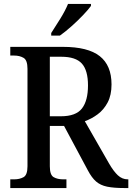

<svg xmlns="http://www.w3.org/2000/svg" viewBox="-20 -951 669 971"><path d="M32 0V-44H52Q79 -44 99 -55Q119 -66 119 -110V-603Q119 -647 99 -658.5Q79 -670 52 -670H32V-714H298Q425 -714 484.5 -667Q544 -620 544 -524Q544 -470 524.5 -433Q505 -396 474 -373Q443 -350 409 -338L531 -125Q554 -85 576 -64.5Q598 -44 626 -44H629V0H610Q555 0 521.5 -7Q488 -14 466 -33Q444 -52 424 -90L304 -314H232V-110Q232 -66 251.5 -55Q271 -44 299 -44H316V0ZM288 -363Q364 -363 394.5 -402.5Q425 -442 425 -519Q425 -595 394 -629.5Q363 -664 290 -664H232V-363ZM239 -784Q260 -816 285 -856.5Q310 -897 324 -931H440V-921Q428 -904 401 -875.5Q374 -847 342 -818.5Q310 -790 283 -771H239Z"/></svg>

Font: Noto Serif Tamil SemiCondensed Medium
Style: Italic
Weight: 500
Width: 4
Italic angle: -12°
Designer: Indian Type Foundry, Tom Grace, and the Monotype Design Team
Foundry: Monotype Imaging Inc.
Version: Version 2.003; ttfautohint (v1.8.4.7-5d5b)